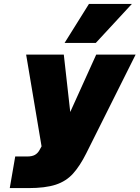

<svg xmlns="http://www.w3.org/2000/svg" viewBox="-20 -780 715 984"><path d="M656 -760 471 -560H311L436 -760ZM58 22H119Q144 22 158.5 14Q173 6 182 -10L193 -30L114 -500H307L340 -206L473 -500H675L422 6Q390 70 354.5 109.5Q319 149 265.5 166.5Q212 184 125 184H30Z"/></svg>

Font: Overused Grotesk Black
Style: Italic
Weight: 900
Italic angle: -10°
Version: Version 0.003